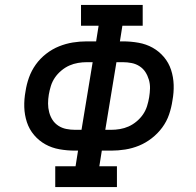

<svg xmlns="http://www.w3.org/2000/svg" viewBox="-20 -755 790 775"><path d="M203 0V-84H285L295 -147H283Q251 -147 220 -152.5Q189 -158 163 -172.5Q137 -187 117.5 -210Q98 -233 88.5 -262Q79 -291 78 -322.5Q77 -354 83 -386Q87 -414 97 -442Q107 -470 124.5 -494.5Q142 -519 166.5 -538Q191 -557 218.5 -568Q246 -579 274 -583.5Q302 -588 330 -588H368L378 -651H307V-735H556V-651H474L464 -588H476Q508 -588 539 -582.5Q570 -577 596 -562.5Q622 -548 641.5 -525Q661 -502 670.5 -473Q680 -444 681 -412.5Q682 -381 676 -349Q672 -321 662.5 -293Q653 -265 635 -240.5Q617 -216 592.5 -197Q568 -178 541 -167Q514 -156 485.5 -151.5Q457 -147 429 -147H391L381 -84H452V0ZM283 -231H309L354 -504H330Q313 -504 295 -501Q277 -498 260 -490.5Q243 -483 227.5 -470Q212 -457 201.5 -441.5Q191 -426 185.5 -408.5Q180 -391 177 -373Q174 -355 174 -337Q174 -319 178.5 -302Q183 -285 192 -271Q201 -257 215.5 -247.5Q230 -238 247.5 -234.5Q265 -231 283 -231ZM405 -231H429Q446 -231 464 -234Q482 -237 499 -244.5Q516 -252 531.5 -265Q547 -278 557.5 -293.5Q568 -309 573.5 -326.5Q579 -344 582 -362Q585 -380 585.5 -398Q586 -416 581 -433Q576 -450 567 -464Q558 -478 543.5 -487.5Q529 -497 511.5 -500.5Q494 -504 476 -504H450Z"/></svg>

Font: Iosevka Etoile Medium
Style: Italic
Weight: 500
Italic angle: -9°
Designer: Belleve Invis
Foundry: Belleve Invis
Version: Version 22.1.2; ttfautohint (v1.8.4)